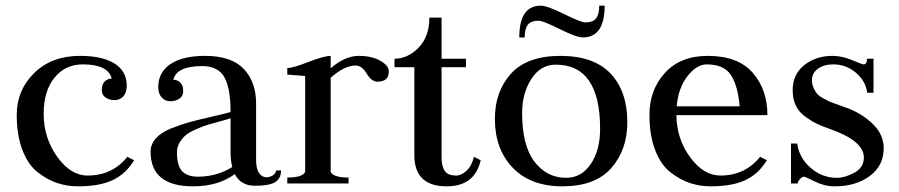

<svg xmlns="http://www.w3.org/2000/svg" viewBox="-20 -647 3169 677"><path d="M272 -420Q210 -420 172 -373Q134 -326 134 -246Q134 -161 181.5 -94.5Q229 -28 289 -28Q376 -28 429 -94L453 -82Q424 -34 377.5 -12Q331 10 255 10Q217 10 182 -1.5Q147 -13 113 -39.5Q79 -66 59 -118Q39 -170 39 -242Q39 -329 100.5 -389.5Q162 -450 262 -450Q341 -450 384 -423Q427 -396 427 -344Q427 -321 415 -307.5Q403 -294 384 -294Q366 -294 352.5 -303Q339 -312 339 -329Q339 -350 349.5 -360Q360 -370 374 -370Q361 -420 272 -420Z M591 -366Q605 -366 615.5 -356Q626 -346 626 -325Q626 -308 612.5 -299Q599 -290 581 -290Q562 -290 550 -303.5Q538 -317 538 -340Q538 -392 581 -421Q624 -450 703 -450Q796 -450 839.5 -404Q883 -358 883 -282V-84Q883 -52 893.5 -37Q904 -22 919 -22Q932 -22 942.5 -29Q953 -36 953 -46H971Q971 -18 950.5 -5Q930 8 879 8Q829 8 808 -33Q749 10 661 10Q511 10 511 -112Q511 -138 529.5 -159Q548 -180 583 -194Q618 -208 649 -216.5Q680 -225 726.5 -235.5Q773 -246 793 -252Q793 -336 771 -375Q749 -414 693 -414Q603 -414 591 -366ZM799 -58Q793 -80 793 -112V-230Q782 -226 755.5 -219Q729 -212 712.5 -207Q696 -202 673 -192Q650 -182 637 -172Q624 -162 614 -145.5Q604 -129 604 -110Q604 -62 622.5 -43Q641 -24 678 -24Q744 -24 799 -58Z M993 0V-21Q1047 -21 1056 -41V-379Q994 -384 993 -384V-407Q1012 -407 1067.5 -428.5Q1123 -450 1146 -450V-406Q1196 -450 1245 -450Q1290 -450 1320.5 -433Q1351 -416 1351 -395Q1351 -359 1311 -359Q1290 -359 1273 -387.5Q1256 -416 1234 -416Q1195 -416 1146 -373V-41Q1155 -21 1209 -21V0Z M1537 -585V-440H1623V-410H1537V-92Q1537 -61 1548 -44.5Q1559 -28 1589 -28Q1607 -28 1625.5 -45.5Q1644 -63 1651 -94L1675 -82Q1654 10 1555 10Q1441 10 1441 -100V-410H1371V-440Q1418 -440 1456 -479Q1494 -518 1494 -585Z M2035 -515Q2013 -515 1953.5 -544.5Q1894 -574 1880 -574Q1852 -574 1841 -559.5Q1830 -545 1830 -515H1811Q1811 -627 1887 -627Q1909 -627 1969 -597.5Q2029 -568 2043 -568Q2071 -568 2082 -582.5Q2093 -597 2093 -627H2112Q2112 -515 2035 -515ZM1821 -248Q1821 -134 1864.5 -77Q1908 -20 1976 -20Q2030 -20 2063 -68.5Q2096 -117 2096 -193Q2096 -419 1939 -419Q1886 -419 1853.5 -368.5Q1821 -318 1821 -248ZM1963 10Q1851 10 1788 -55.5Q1725 -121 1725 -228Q1725 -325 1782 -387.5Q1839 -450 1956 -450Q2074 -450 2133 -387.5Q2192 -325 2192 -216Q2192 -119 2135.5 -54.5Q2079 10 1963 10Z M2365 -241Q2366 -157 2413.5 -92.5Q2461 -28 2520 -28Q2607 -28 2660 -94L2684 -82Q2655 -34 2608.5 -12Q2562 10 2486 10Q2448 10 2413 -1.5Q2378 -13 2344 -39.5Q2310 -66 2290 -118Q2270 -170 2270 -242Q2270 -330 2324.5 -390Q2379 -450 2476 -450Q2582 -450 2634 -390.5Q2686 -331 2686 -241ZM2366 -272H2588Q2582 -344 2557.5 -382Q2533 -420 2472 -420Q2437 -420 2404.5 -379Q2372 -338 2366 -272Z M2931 -20Q2959 -20 2992.5 -38Q3026 -56 3026 -92Q3026 -150 2907 -192Q2878 -202 2859.5 -211Q2841 -220 2819 -236Q2797 -252 2786 -275Q2775 -298 2775 -329Q2775 -385 2816 -417.5Q2857 -450 2915 -450Q2949 -450 2984.5 -435Q3020 -420 3025 -420Q3037 -420 3037 -440H3060V-320H3038Q3032 -362 2997.5 -391Q2963 -420 2918 -420Q2886 -420 2864.5 -405Q2843 -390 2843 -364Q2843 -349 2849 -336.5Q2855 -324 2861 -316.5Q2867 -309 2883.5 -300Q2900 -291 2908.5 -287.5Q2917 -284 2939.5 -276Q2962 -268 2970 -265Q3022 -245 3059 -208.5Q3096 -172 3096 -124Q3096 -63 3047 -26.5Q2998 10 2923 10Q2887 10 2853 -7Q2819 -24 2815 -24Q2809 -24 2801 -16Q2793 -8 2793 0H2769V-141H2791Q2798 -90 2838.5 -55Q2879 -20 2931 -20Z"/></svg>

Font: Judson
Style: Regular
Weight: 400
Version: Version 20110429